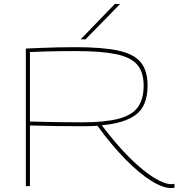

<svg xmlns="http://www.w3.org/2000/svg" viewBox="-20 -951 913 981"><path d="M856 10Q812 10 752 -27.5Q692 -65 621.5 -136.5Q551 -208 478 -308Q438 -306 398 -306Q335 -306 269 -307Q203 -308 133 -310V0H112V-703Q160 -705 198.5 -706.5Q237 -708 276.5 -709Q316 -710 366 -710Q501 -710 582 -693Q663 -676 698.5 -633.5Q734 -591 734 -514Q734 -410 675 -365.5Q616 -321 500 -311Q573 -214 641 -146.5Q709 -79 764.5 -44.5Q820 -10 856 -10Q858 -10 863 -10.5Q868 -11 871 -12L872 8Q862 10 856 10ZM399 -326Q516 -326 585 -344Q654 -362 684 -403Q714 -444 714 -514Q714 -582 681 -620.5Q648 -659 572 -674.5Q496 -690 367 -690Q317 -690 282 -689.5Q247 -689 213 -688Q179 -687 133 -685V-330Q204 -328 270 -327Q336 -326 399 -326ZM392 -750 567 -931H594L417 -750Z"/></svg>

Font: Georama Extended Thin
Style: Regular
Weight: 100
Width: 7
Designer: Jean-Baptiste Levee
Foundry: Production Type
Version: Version 1.000